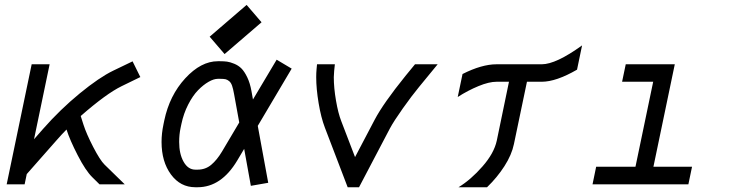

<svg xmlns="http://www.w3.org/2000/svg" viewBox="-20 -767 3040 799"><path d="M82.5 0H7.8L111.8 -499.5H186.5L121.6 -187.5L159.2 -230.5Q231 -312 312 -378.4Q393.1 -444.8 450.7 -472.7L531.7 -511.7L564 -446.3L485.8 -408.2Q421.9 -377 315.9 -284.2L327.1 -249Q339.4 -210.4 367.9 -155.3Q396.5 -100.1 415 -82L499 0H394L364.3 -29.3Q336.4 -56.6 303.5 -120.6Q270.5 -184.6 256.8 -228Q238.8 -210 213.9 -181.6L91.3 -42.5Z M967.3 -99.1Q900.9 12.2 802.2 12.2H793Q730.5 12.2 691.4 -41Q652.3 -94.2 652.3 -176.3Q652.3 -211.9 660.2 -249L663.6 -265.6Q685.5 -370.1 751 -441.2Q816.4 -512.2 886.7 -512.2H896Q912.6 -512.2 925 -510.5Q937.5 -508.8 954.8 -501.7Q972.2 -494.6 984.6 -482.2Q997.1 -469.7 1008.8 -445.6Q1020.5 -421.4 1026.4 -388.2L1032.7 -353L1131.3 -518.6L1193.8 -481.4L1052.7 -243.2L1096.2 -6.3L1023.9 6.3L996.1 -147.5ZM975.6 -257.3 954.1 -375.5Q950.2 -397.5 945.8 -410.2Q941.4 -422.9 933.8 -429.2Q926.3 -435.5 918.5 -437.3Q910.6 -439 896 -439H886.7Q869.6 -439 847.9 -426.5Q826.2 -414.1 804.2 -391.6Q782.2 -369.1 763.2 -332Q744.1 -294.9 734.9 -251L731.4 -234.4Q725.6 -207 725.6 -176.3Q725.6 -126.5 744.1 -93.8Q762.7 -61 793 -61H802.2Q835 -61 858.9 -81.1Q882.8 -101.1 903.8 -136.2ZM914.6 -542 852.5 -614.3 1006.3 -746.6 1068.4 -674.3Z M1370.6 -471.7Q1369.1 -456.1 1369.1 -445.8Q1369.1 -401.4 1378.2 -348.6Q1387.2 -295.9 1400.4 -262.2L1457.5 -113.3L1539.1 -268.6Q1574.7 -336.4 1667 -450.7L1707 -499.5H1801.3L1723.6 -404.8Q1693.8 -368.7 1656.2 -315.7Q1618.7 -262.7 1602.5 -232.4L1474.1 12.2H1426.8L1332 -235.8Q1315.9 -277.8 1305.9 -337.9Q1295.9 -397.9 1295.9 -445.8Q1295.9 -463.4 1297.4 -479.5L1299.3 -499.5H1373.5Z M2046.4 -499.5H2234.4Q2293.5 -499.5 2402.3 -578.1L2381.3 -477.1Q2294.4 -426.8 2234.4 -426.8H2172.9L2118.7 -167.5Q2109.4 -122.6 2079.1 -75.4Q2048.8 -28.3 2006.8 12.2H1888.2Q1939.9 -19.5 1988 -74.5Q2036.1 -129.4 2047.4 -182.1L2098.1 -426.8H2046.4Q2015.1 -426.8 1971.2 -408.7Q1927.2 -390.6 1884.8 -363.3L1904.8 -459Q1984.9 -499.5 2046.4 -499.5Z M2844.7 0H2445.8L2460.9 -73.2H2624.5L2698.2 -426.8H2568.8L2584 -499.5H2788.1L2699.2 -73.2H2859.9Z"/></svg>

Font: Anka/Coder
Style: Italic
Weight: 400
Italic angle: -12°
Monospace: yes
Version: Version 001.100